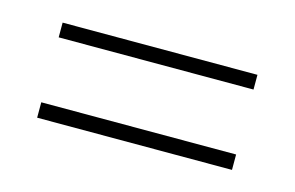

<svg xmlns="http://www.w3.org/2000/svg" viewBox="-37 -449 426 277"><g transform="rotate(15 176.0 -310.0)"><path d="M321 -381V-359H30V-381ZM321 -262V-239H30V-262Z"/></g></svg>

Font: Moniqa Narrow Heading
Style: Bold
Weight: 700
Width: 4
Designer: Rajesh Rajput
Foundry: Rajesh Rajput
Version: Version 1.000